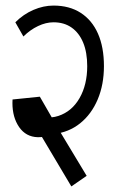

<svg xmlns="http://www.w3.org/2000/svg" viewBox="-20 -650 418 689"><path d="M64 -519 35 -570Q64 -599 100 -614.5Q136 -630 172 -630V-570Q145 -570 116.5 -556.5Q88 -543 64 -519ZM293 -412Q293 -462 278.5 -497Q264 -532 237 -551Q210 -570 172 -570V-630Q229 -630 269.5 -604Q310 -578 331.5 -529.5Q353 -481 353 -412ZM55 -191 78 -247Q141 -218 189.5 -234Q238 -250 265.5 -298Q293 -346 293 -413H353Q353 -346 330.5 -293Q308 -240 267.5 -207.5Q227 -175 172.5 -169Q118 -163 55 -191ZM236 19 101 -208 156 -243 291 -19ZM43 -203 94 -233Q106 -214 126 -211Q146 -208 170 -222L194 -181Q145 -153 105 -158.5Q65 -164 43 -203ZM25 -293 92 -297Q84 -252 94 -233L43 -203Q22 -240 25 -293ZM25 -293 123 -303 176 -211 124 -181Z"/></svg>

Font: Akshar Light
Style: Regular
Weight: 300
Designer: Tall Chai
Foundry: Tall Chai
Version: Version 1.100